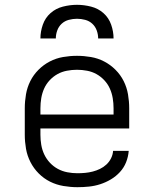

<svg xmlns="http://www.w3.org/2000/svg" viewBox="-20 -770 640 798"><path d="M302 8Q273 8 243.5 3Q214 -2 188 -15Q162 -28 141 -49Q120 -70 106.5 -96.5Q93 -123 88 -152Q83 -181 83 -210V-320Q83 -349 88 -378Q93 -407 106 -433Q119 -459 140 -480Q161 -501 187 -514.5Q213 -528 242 -533Q271 -538 300 -538Q329 -538 358 -533Q387 -528 413 -514.5Q439 -501 460 -480Q481 -459 494 -433Q507 -407 512 -378Q517 -349 517 -320V-236H148V-210Q148 -189 151.5 -168Q155 -147 164 -128Q173 -109 187.5 -93.5Q202 -78 220.5 -68Q239 -58 260 -54Q281 -50 302 -50Q318 -50 334 -51.5Q350 -53 365.5 -57Q381 -61 395.5 -68Q410 -75 422 -86Q434 -97 441.5 -112Q449 -127 450 -143H515Q513 -118 504 -95.5Q495 -73 478.5 -55Q462 -37 441 -24.5Q420 -12 397 -4.5Q374 3 350 5.5Q326 8 302 8ZM148 -294H452V-320Q452 -341 448.5 -362Q445 -383 436.5 -402Q428 -421 413.5 -436.5Q399 -452 381 -462Q363 -472 342 -476Q321 -480 300 -480Q279 -480 258 -476Q237 -472 219 -462Q201 -452 186.5 -436.5Q172 -421 163.5 -402Q155 -383 151.5 -362Q148 -341 148 -320ZM148 -610Q148 -639 158 -667.5Q168 -696 190 -715.5Q212 -735 241.5 -742.5Q271 -750 300 -750Q329 -750 358.5 -742.5Q388 -735 410 -715.5Q432 -696 442 -667.5Q452 -639 452 -610H388Q388 -627 382 -643.5Q376 -660 363.5 -671.5Q351 -683 334 -687.5Q317 -692 300 -692Q283 -692 266 -687.5Q249 -683 236.5 -671.5Q224 -660 218 -643.5Q212 -627 212 -610Z"/></svg>

Font: Iosevka Curly Light Extended
Style: Regular
Weight: 300
Width: 7
Monospace: yes
Designer: Belleve Invis
Foundry: Belleve Invis
Version: Version 11.1.0; ttfautohint (v1.8.3)